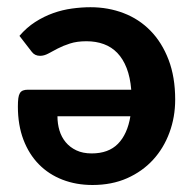

<svg xmlns="http://www.w3.org/2000/svg" viewBox="-20 -513 543 540"><path d="M30.3 0ZM240.2 7.3Q194.3 7.3 155.8 -7.6Q117.2 -22.5 89.4 -50.8Q61.5 -79.1 45.9 -120.1Q30.3 -161.1 30.3 -213.4Q30.3 -227.5 31.5 -236.6Q32.7 -245.6 35.9 -251Q39.1 -256.3 44.7 -258.5Q50.3 -260.7 58.6 -260.7H349.1Q346.2 -295.9 336.2 -321.5Q326.2 -347.2 310.1 -364Q293.9 -380.9 272 -388.9Q250 -397 223.1 -397Q196.3 -397 176.8 -390.6Q157.2 -384.3 142.3 -376.5Q127.4 -368.7 115.7 -362.3Q104 -356 92.8 -356Q78.1 -356 69.8 -366.7L34.7 -412.1Q54.7 -435.5 79.1 -451.2Q103.5 -466.8 129.6 -476.1Q155.8 -485.4 182.6 -489Q209.5 -492.7 234.4 -492.7Q284.2 -492.7 327.6 -476.1Q371.1 -459.5 403.3 -426.5Q435.5 -393.6 454.1 -345Q472.7 -296.4 472.7 -232.9Q472.7 -183.6 456.5 -139.9Q440.4 -96.2 410.4 -63.5Q380.4 -30.8 337.4 -11.7Q294.4 7.3 240.2 7.3ZM237.8 -81.5Q285.2 -81.5 311.8 -108.6Q338.4 -135.7 346.7 -186H141.6Q141.6 -165 147.2 -146.2Q152.8 -127.4 164.8 -113Q176.8 -98.6 194.8 -90.1Q212.9 -81.5 237.8 -81.5Z"/></svg>

Font: Carlito
Style: Bold
Weight: 700
Designer: Lukasz Dziedzic
Foundry: tyPoland Lukasz Dziedzic
Version: Version 1.104